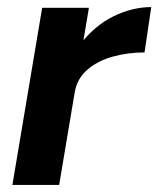

<svg xmlns="http://www.w3.org/2000/svg" viewBox="-20 -522 447 542"><path d="M15 0 99 -500H231L147 0ZM151 -261Q165 -342 205.5 -395.5Q246 -449 299.5 -475.5Q353 -502 407 -502L388 -374Q342 -374 299.5 -362.5Q257 -351 227.5 -326Q198 -301 191 -262Z"/></svg>

Font: Figtree
Style: Bold Italic
Weight: 700
Italic angle: -9.5°
Foundry: Erik Kennedy
Version: Version 2.001;gftools[0.9.30]